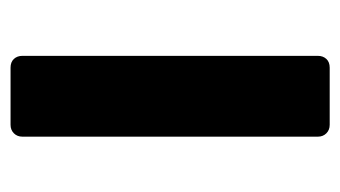

<svg xmlns="http://www.w3.org/2000/svg" viewBox="-164 -492 660 373"><g transform="rotate(-90 166.5 -305.0)"><path d="M111 5Q101 5 94.5 -1.5Q88 -8 88 -18V-592Q88 -602 94.5 -608.5Q101 -615 111 -615H222Q233 -615 239 -608.5Q245 -602 245 -592V-18Q245 -8 239 -1.5Q233 5 222 5Z"/></g></svg>

Font: Rubik ExtraBold
Style: Italic
Weight: 800
Italic angle: -12°
Designer: Hubert and Fischer
Foundry: Hubert and Fischer
Version: Version 2.300;gftools[0.9.30]